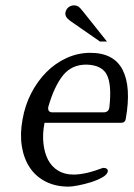

<svg xmlns="http://www.w3.org/2000/svg" viewBox="-20 -695 500 716"><path d="M379 -540H353L242 -617Q221 -632 224 -648Q226 -660 235 -667.5Q244 -675 257 -675Q265 -675 271.5 -671Q278 -667 289 -653ZM449 -252Q447 -237 431 -237H146Q138 -195 142 -159.5Q146 -124 159.5 -98.5Q173 -73 197 -58.5Q221 -44 254 -44Q299 -44 364 -69Q383 -69 382 -56Q380 -44 361.5 -33.5Q343 -23 319 -15.5Q295 -8 271.5 -3.5Q248 1 236 1Q188 1 151 -17.5Q114 -36 91.5 -69.5Q69 -103 61.5 -149Q54 -195 64 -249Q73 -302 96.5 -347.5Q120 -393 153.5 -426.5Q187 -460 229 -479Q271 -498 317 -498Q405 -498 437.5 -434Q470 -370 449 -252ZM388 -296Q397 -378 379 -415Q361 -452 304 -454Q248 -455 215 -414Q182 -373 160 -296Q157 -276 176 -276H366Q386 -276 388 -296Z"/></svg>

Font: Jura
Style: Italic
Weight: 400
Designer: Ed Merritt
Foundry: Ten by Twenty
Version: Version 1.007